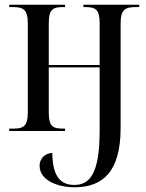

<svg xmlns="http://www.w3.org/2000/svg" viewBox="-20 -556 621 815"><path d="M296 239C413 239 492 177 492 -13V-456C492 -517 512 -526 559 -526H571V-536H334V-526H340C386 -526 403 -517 403 -456V-280H187V-456C187 -517 204 -526 249 -526H256V-536H19V-526H32C79 -526 98 -517 98 -456V-80C98 -18 79 -10 32 -10H19V0H256V-10H251C204 -10 187 -18 187 -80V-270H403V-1C403 185 359 229 295 229C237 229 203 193 202 93C169 95 148 118 148 148C148 183 174 210 214 225C240 235 270 239 296 239Z"/></svg>

Font: Noto Serif Display Condensed
Style: Regular
Weight: 400
Width: 3
Designer: Monotype Design Team
Foundry: Monotype Imaging Inc.
Version: Version 2.009